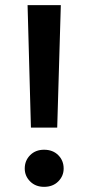

<svg xmlns="http://www.w3.org/2000/svg" viewBox="-20 -720 342 745"><path d="M100 -225 87 -700H216L202 -225ZM151 5Q118 5 97 -16Q76 -37 76 -66Q76 -97 97 -118Q118 -139 151 -139Q185 -139 206 -118Q227 -97 227 -66Q227 -37 206 -16Q185 5 151 5Z"/></svg>

Font: DM Sans 11pt SemiBold
Style: Regular
Weight: 600
Version: Version 4.004;gftools[0.9.30]